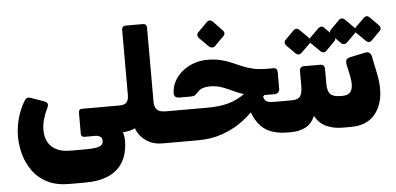

<svg xmlns="http://www.w3.org/2000/svg" viewBox="-59 -873 2487 1207"><g transform="rotate(-5 1184.5 -269.5)"><path d="M331 211Q252 211 195.5 183Q139 155 104 107.5Q69 60 52.5 2.5Q36 -55 36 -114Q36 -167 50 -221.5Q64 -276 92 -326Q103 -345 112.5 -350Q122 -355 138 -349L220 -320Q236 -314 240 -304Q244 -294 235 -276Q217 -239 208 -205.5Q199 -172 199 -140Q199 -98 216 -65.5Q233 -33 268 -15Q303 3 357 3H451Q512 3 538 -6Q564 -15 564 -39Q564 -60 551 -68Q538 -76 523 -76H453Q431 -76 431 -99V-230Q431 -253 453 -253H688Q721 -253 734 -268Q747 -283 747 -314V-727Q747 -737 753.5 -743.5Q760 -750 770 -750H881Q892 -750 898 -743.5Q904 -737 904 -727V-264Q904 -237 911 -221.5Q918 -206 932.5 -199Q947 -192 971 -191H1006Q1021 -191 1021 -176V-22Q1021 8 991 8H937Q884 8 845.5 -15Q807 -38 786.5 -72.5Q766 -107 766 -143L804 -125Q782 -103 753 -93.5Q724 -84 691 -84H662L680 -109Q694 -95 699 -73.5Q704 -52 704 -31Q704 48 672.5 102.5Q641 157 580.5 184Q520 211 432 211Z M991 8Q976 8 976 -7V-161Q976 -191 1006 -191H1238Q1313 -191 1368 -205.5Q1423 -220 1479 -259L1571 -322L1630 -269L1514 -145Q1483 -111 1432.5 -75.5Q1382 -40 1314 -16Q1246 8 1161 8ZM1724 8Q1665 8 1619.5 -10Q1574 -28 1543 -70Q1512 -112 1492 -184L1588 -279Q1588 -249 1592 -231.5Q1596 -214 1605 -205Q1614 -196 1628.5 -193.5Q1643 -191 1665 -191H1767Q1774 -191 1778 -186.5Q1782 -182 1782 -175V-21Q1782 -7 1774 0.5Q1766 8 1752 8ZM1586 -239 1584 -242Q1534 -242 1498.5 -250Q1463 -258 1435 -270Q1407 -282 1382 -294Q1357 -306 1328.5 -314.5Q1300 -323 1262 -323Q1240 -323 1220 -316.5Q1200 -310 1188 -295Q1174 -280 1165.5 -275Q1157 -270 1138 -270H1070Q1035 -270 1035 -298Q1035 -337 1053 -372Q1071 -407 1102.5 -433.5Q1134 -460 1175 -475.5Q1216 -491 1263 -491Q1311 -491 1347.5 -482Q1384 -473 1415 -459.5Q1446 -446 1477.5 -432.5Q1509 -419 1546.5 -410.5Q1584 -402 1634 -402H1671Q1688 -402 1693 -394.5Q1698 -387 1698 -372V-270Q1698 -256 1689.5 -247.5Q1681 -239 1667 -239ZM1319 -572Q1312 -565 1300.5 -565.5Q1289 -566 1282 -573L1223 -632Q1215 -640 1215 -650.5Q1215 -661 1223 -669L1282 -728Q1289 -736 1300 -736Q1311 -736 1318 -728L1375 -669Q1395 -649 1378 -631Z M1752 8Q1737 8 1737 -7V-161Q1737 -191 1767 -191H1771Q1809 -191 1823.5 -210Q1838 -229 1838 -275V-368Q1838 -398 1866 -398H1968Q1996 -398 1996 -368V-275Q1996 -227 2015.5 -209Q2035 -191 2081 -191H2087Q2102 -191 2102 -176V-22Q2102 8 2072 8Q2019 8 1973.5 -12Q1928 -32 1901 -81Q1877 -29 1837.5 -10.5Q1798 8 1752 8ZM1856 -481Q1850 -475 1839.5 -474.5Q1829 -474 1821 -482L1765 -538Q1759 -545 1758 -555Q1757 -565 1765 -573L1821 -629Q1829 -637 1839 -636.5Q1849 -636 1856 -629L1912 -573Q1920 -565 1920.5 -554.5Q1921 -544 1913 -537ZM2013 -481Q2005 -473 1995 -474Q1985 -475 1978 -482L1921 -538Q1914 -545 1914 -555.5Q1914 -566 1921 -573L1978 -629Q1985 -636 1994.5 -636.5Q2004 -637 2012 -629L2068 -573Q2076 -565 2076.5 -555Q2077 -545 2069 -537Z M2073 8Q2065 8 2061 3.5Q2057 -1 2057 -8V-163Q2057 -177 2065 -184Q2073 -191 2087 -191H2091Q2123 -191 2139 -207.5Q2155 -224 2155 -262Q2155 -272 2153.5 -284Q2152 -296 2150 -308L2133 -387Q2130 -408 2137 -417Q2144 -426 2160 -429L2254 -449Q2290 -457 2297 -419L2320 -308Q2325 -284 2327.5 -260Q2330 -236 2330 -215Q2330 -116 2278.5 -54Q2227 8 2126 8ZM2146 -521Q2140 -515 2129.5 -514.5Q2119 -514 2111 -522L2055 -578Q2049 -585 2048 -595Q2047 -605 2055 -613L2111 -669Q2119 -677 2129 -676.5Q2139 -676 2146 -669L2202 -613Q2210 -605 2210.5 -594.5Q2211 -584 2203 -577ZM2303 -521Q2295 -513 2285 -514Q2275 -515 2268 -522L2211 -578Q2204 -585 2204 -595.5Q2204 -606 2211 -613L2268 -669Q2275 -676 2284.5 -676.5Q2294 -677 2302 -669L2358 -613Q2366 -605 2366.5 -595Q2367 -585 2359 -577Z"/></g></svg>

Font: Rubik ExtraBold
Style: Regular
Weight: 800
Designer: Hubert and Fischer
Foundry: Hubert and Fischer
Version: Version 2.300;gftools[0.9.30]